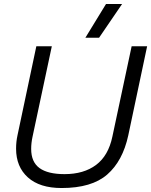

<svg xmlns="http://www.w3.org/2000/svg" viewBox="-20 -932 761 967"><path d="M514 -912H595L479 -742H410ZM61 -183Q61 -218 68 -250L163 -699H241L144 -244Q137 -212 137 -182Q137 -116 179 -85.5Q221 -55 305 -55Q402 -55 464 -101.5Q526 -148 546 -244L643 -699H721L626 -250Q598 -121 520 -53Q442 15 290 15Q180 15 120.5 -38.5Q61 -92 61 -183Z"/></svg>

Font: Prompt Light
Style: Italic
Weight: 300
Italic angle: -12°
Designer: Katatrad Team
Foundry: CadsonDemak
Version: Version 1.000